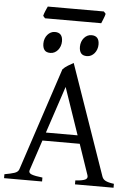

<svg xmlns="http://www.w3.org/2000/svg" viewBox="-61 -976 717 1022"><g transform="rotate(5 297.5 -465.0)"><path d="M370.1 -261.2 284.2 -512.2 200.7 -261.2ZM186 -217.3 131.8 -54.2Q127 -39.1 145 -32.2Q163.1 -25.4 203.1 -21V0H0V-21Q33.2 -26.9 52.7 -33.2Q72.3 -39.6 77.1 -54.2L258.8 -604Q270 -616.2 286.6 -626.2Q303.2 -636.2 315.9 -643.1L521 -54.2Q523.4 -47.4 527.8 -42Q532.2 -36.6 539.6 -32.7Q546.9 -28.8 558.1 -25.9Q569.3 -22.9 585 -21V0H378.9V-21Q417 -23.4 431.6 -30.8Q446.3 -38.1 440.9 -54.2L385.3 -217.3ZM439 -752.4Q439 -738.8 434.6 -726.6Q430.2 -714.4 422.6 -705.3Q415 -696.3 404.8 -690.9Q394.5 -685.5 382.3 -685.5Q360.4 -685.5 350.8 -697.8Q341.3 -710 341.3 -732.4Q341.3 -746.1 345.7 -758.3Q350.1 -770.5 357.9 -779.5Q365.7 -788.6 375.7 -793.7Q385.7 -798.8 397.5 -798.8Q439 -798.8 439 -752.4ZM243.7 -752.4Q243.7 -738.8 239.3 -726.6Q234.9 -714.4 227.3 -705.3Q219.7 -696.3 209.5 -690.9Q199.2 -685.5 187 -685.5Q165 -685.5 155.5 -697.8Q146 -710 146 -732.4Q146 -746.1 150.4 -758.3Q154.8 -770.5 162.6 -779.5Q170.4 -788.6 180.4 -793.7Q190.4 -798.8 202.1 -798.8Q243.7 -798.8 243.7 -752.4ZM462.4 -918.5Q461.4 -913.1 459 -906Q456.5 -898.9 453.6 -891.8Q450.7 -884.8 448 -877.9Q445.3 -871.1 443.4 -866.7H143.1L132.3 -878.9Q133.3 -884.3 135.7 -891.1Q138.2 -897.9 141.1 -905Q144 -912.1 147 -918.7Q149.9 -925.3 152.3 -930.2H451.7Z"/></g></svg>

Font: Gentium Plus Eur
Style: Regular
Weight: 400
Designer: J. Victor Gaultney, Annie Olsen, Iska Routamaa, Becca Hirsbrunner
Foundry: SIL International
Version: Version 5.000